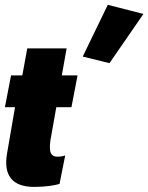

<svg xmlns="http://www.w3.org/2000/svg" viewBox="-22 -753 603 781"><path d="M117.7 7.3C164.1 7.3 200.7 1 220.2 -4.9L243.2 -120.6C231.9 -117.2 224.1 -115.7 210.4 -115.7C198.2 -115.7 189.9 -120.6 185.1 -129.9C180.2 -139.2 179.7 -156.2 183.1 -182.1L207 -316.9H268.6L293.5 -446.3H229.5L249 -556.2H88.9L68.8 -446.3H22.9L-2 -316.9H39.1L6.8 -129.4C-9.3 -37.6 29.3 7.3 117.7 7.3ZM423.3 -496.1 561.5 -696.3 416.5 -733.4 314.5 -522.9Z"/></svg>

Font: Roboto Flex Super Cond Black
Style: Italic
Weight: 900
Width: 3
Italic angle: -10°
Designer: Berlow after Robertson
Foundry: Google
Version: Version 3.200;Glyphs 3.3 (3311)